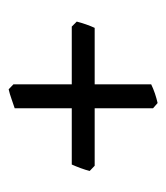

<svg xmlns="http://www.w3.org/2000/svg" viewBox="10 -500 389 450"><g transform="rotate(-90 205.0 -274.5)"><path d="M232.9 -115.2Q223.1 -110.4 211.4 -106.4Q199.7 -102.5 189 -100.1L176.8 -110.8V-247.6H42L29.8 -259.3Q32.2 -269 36.4 -280.3Q40.5 -291.5 44.9 -301.3H176.8V-435.1Q186 -438 198.2 -442.4Q210.4 -446.8 221.2 -449.2L232.9 -438V-301.3H368.2L379.9 -289.6Q377.4 -279.8 373.3 -267.8Q369.1 -255.9 365.2 -247.6H232.9Z"/></g></svg>

Font: Gentium Kaktovik
Style: Regular
Weight: 400
Designer: J. Victor Gaultney and Annie Olsen
Foundry: SIL International
Version: Version 1.102; 2013; Maintenance release